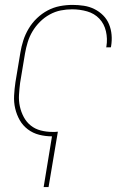

<svg xmlns="http://www.w3.org/2000/svg" viewBox="-20 -548 540 783"><path d="M158 215 192 8Q165 8 139.5 1.5Q114 -5 93.5 -20.5Q73 -36 60.5 -58Q48 -80 42 -105.5Q36 -131 37.5 -158.5Q39 -186 43 -213L63 -333Q67 -358 75 -383Q83 -408 97 -431.5Q111 -455 131 -474Q151 -493 174.5 -505.5Q198 -518 224 -523Q250 -528 276 -528Q299 -528 322 -524.5Q345 -521 365 -511Q385 -501 400.5 -485.5Q416 -470 424.5 -449.5Q433 -429 435 -406Q437 -383 433 -359L432 -355H413L414 -359Q419 -390 412 -420.5Q405 -451 385 -472Q365 -493 335.5 -501.5Q306 -510 274 -510Q251 -510 228 -505.5Q205 -501 183 -489Q161 -477 143 -459Q125 -441 112.5 -420Q100 -399 93 -376Q86 -353 82 -330L62 -210Q59 -186 57.5 -161.5Q56 -137 61 -114Q66 -91 77 -70.5Q88 -50 105.5 -36Q123 -22 146 -16Q169 -10 194 -10Q199 -10 204 -10Q209 -10 216 -11L178 215Z"/></svg>

Font: Iosevka Thin Oblique
Style: Regular
Weight: 100
Italic angle: -9°
Monospace: yes
Designer: Belleve Invis
Foundry: Belleve Invis
Version: Version 32.5.0; ttfautohint (v1.8.4)